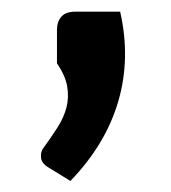

<svg xmlns="http://www.w3.org/2000/svg" viewBox="-20 -201 298 334"><path d="M50.3 0ZM189 -180.7Q207.5 -99.6 185.8 -24.9Q164.1 49.8 102.5 113.8L63.5 89.8Q52.2 83 51.3 73Q50.3 63 55.7 56.2Q69.3 37.6 80.3 20.3Q91.3 2.9 95.7 -14.4Q100.1 -31.7 96.9 -50.5Q93.8 -69.3 79.1 -90.8V-148.9Q79.1 -163.1 86.7 -171.9Q94.2 -180.7 111.3 -180.7Z"/></svg>

Font: Carlito
Style: Bold
Weight: 700
Designer: Lukasz Dziedzic
Foundry: tyPoland Lukasz Dziedzic
Version: Version 1.104